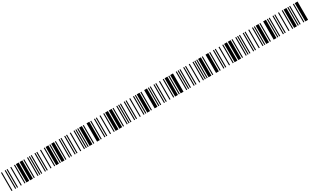

<svg xmlns="http://www.w3.org/2000/svg" viewBox="468 -2978 8663 5366"><g transform="rotate(-30 4800.0 -295.0)"><path d="M0 0V-590H30V0ZM120 0V-590H150V0ZM180 0V-590H210V0ZM300 0V-590H330V0ZM420 0V-590H450V0ZM480 0V-590H570V0ZM600 0V-590H690V0ZM720 0V-590H750V0ZM840 0V-590H870V0ZM900 0V-590H930V0Z M960 0V-590H990V0ZM1080 0V-590H1110V0ZM1140 0V-590H1170V0ZM1260 0V-590H1290V0ZM1380 0V-590H1410V0ZM1440 0V-590H1530V0ZM1560 0V-590H1590V0ZM1620 0V-590H1710V0ZM1740 0V-590H1770V0ZM1860 0V-590H1890V0Z M1920 0V-590H1950V0ZM2040 0V-590H2070V0ZM2100 0V-590H2130V0ZM2220 0V-590H2250V0ZM2340 0V-590H2370V0ZM2400 0V-590H2430V0ZM2460 0V-590H2490V0ZM2520 0V-590H2610V0ZM2640 0V-590H2670V0ZM2760 0V-590H2850V0Z M2880 0V-590H2910V0ZM3000 0V-590H3030V0ZM3060 0V-590H3090V0ZM3180 0V-590H3210V0ZM3300 0V-590H3330V0ZM3360 0V-590H3450V0ZM3480 0V-590H3570V0ZM3600 0V-590H3630V0ZM3720 0V-590H3750V0ZM3780 0V-590H3810V0Z M3840 0V-590H3870V0ZM3960 0V-590H3990V0ZM4020 0V-590H4050V0ZM4140 0V-590H4170V0ZM4260 0V-590H4290V0ZM4320 0V-590H4350V0ZM4380 0V-590H4470V0ZM4500 0V-590H4530V0ZM4620 0V-590H4710V0ZM4740 0V-590H4770V0Z M4800 0V-590H4830V0ZM4920 0V-590H4950V0ZM4980 0V-590H5010V0ZM5100 0V-590H5130V0ZM5220 0V-590H5250V0ZM5280 0V-590H5370V0ZM5400 0V-590H5430V0ZM5460 0V-590H5550V0ZM5640 0V-590H5670V0ZM5700 0V-590H5730V0Z M5760 0V-590H5790V0ZM5880 0V-590H5910V0ZM5940 0V-590H5970V0ZM6060 0V-590H6090V0ZM6180 0V-590H6210V0ZM6240 0V-590H6270V0ZM6300 0V-590H6330V0ZM6360 0V-590H6450V0ZM6480 0V-590H6510V0ZM6600 0V-590H6690V0Z M6720 0V-590H6750V0ZM6840 0V-590H6870V0ZM6900 0V-590H6930V0ZM7020 0V-590H7050V0ZM7140 0V-590H7170V0ZM7200 0V-590H7290V0ZM7320 0V-590H7410V0ZM7440 0V-590H7470V0ZM7560 0V-590H7590V0ZM7620 0V-590H7650V0Z M7680 0V-590H7710V0ZM7800 0V-590H7830V0ZM7860 0V-590H7890V0ZM7980 0V-590H8010V0ZM8100 0V-590H8130V0ZM8160 0V-590H8190V0ZM8220 0V-590H8310V0ZM8340 0V-590H8370V0ZM8460 0V-590H8550V0ZM8580 0V-590H8610V0Z M8640 0V-590H8670V0ZM8760 0V-590H8790V0ZM8820 0V-590H8850V0ZM8940 0V-590H8970V0ZM9060 0V-590H9090V0ZM9120 0V-590H9210V0ZM9240 0V-590H9270V0ZM9300 0V-590H9330V0ZM9420 0V-590H9450V0ZM9480 0V-590H9570V0Z"/></g></svg>

Font: Libre Barcode 39 Extended
Style: Regular
Weight: 400
Version: Version 1.005; ttfautohint (v1.8.3)